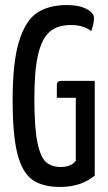

<svg xmlns="http://www.w3.org/2000/svg" viewBox="-20 -730 426 760"><path d="M218 10Q148 10 108 -18.5Q68 -47 49 -121Q30 -195 30 -334Q30 -485 55.5 -567Q81 -649 127 -679.5Q173 -710 245 -710Q293 -710 322.5 -694.5Q352 -679 352 -659Q352 -635 341 -607Q310 -631 261 -631Q208 -631 177 -604.5Q146 -578 131 -515Q116 -452 116 -340Q116 -225 128 -166.5Q140 -108 162 -88.5Q184 -69 220 -69Q244 -69 259.5 -77Q275 -85 280 -94V-343H205V-394Q205 -410 224 -410H355V-35Q301 10 218 10Z"/></svg>

Font: Yanone Kaffeesatz
Style: Regular
Weight: 400
Designer: Yanone (Cyrillic: Daniel Pouzeot & Huerta Tipografica)
Foundry: Yanone
Version: Version 1.100;PS 001.100;hotconv 1.0.70;makeotf.lib2.5.58329